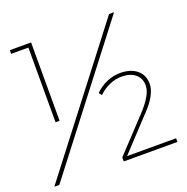

<svg xmlns="http://www.w3.org/2000/svg" viewBox="-139 -817 913 935"><g transform="rotate(-20 317.5 -349.5)"><path d="M120 -699V-293H99V-680H10V-699ZM550 -699 12 0H-14L524 -699ZM573 -311Q573 -349 547 -370.5Q521 -392 475 -392Q444 -392 412.5 -378Q381 -364 357 -340L345 -355Q371 -381 405.5 -396Q440 -411 475 -411Q530 -411 562 -384.5Q594 -358 594 -312Q594 -284 575 -250Q556 -216 521 -181L370 -19H624V0H346V-21L507 -193Q573 -264 573 -311Z"/></g></svg>

Font: Montserrat-Arabic Thin
Style: Regular
Weight: 250
Designer: Mohamed Gaber
Foundry: Kief Type Foundry
Version: Version 5.008